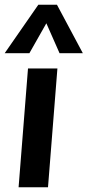

<svg xmlns="http://www.w3.org/2000/svg" viewBox="-31 -796 372 816"><path d="M48 0 88 -505H213L173 0ZM94 -570H-11L132 -776H211L321 -570H222L166 -697Z"/></svg>

Font: Muli
Style: Bold Italic
Weight: 700
Italic angle: -4.541°
Designer: Vernon Adams
Foundry: Vernon Adams
Version: Version 2.100; ttfautohint (v1.8.1.43-b0c9)